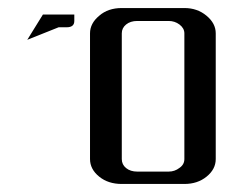

<svg xmlns="http://www.w3.org/2000/svg" viewBox="-20 -458 605 478"><path d="M47.9 -358.9 86.9 -421.9H165V-405.8Q165 -390.1 146 -390.1H126ZM204.1 -62V-375Q204.1 -399.9 227.1 -418.9Q249 -438 283.2 -438H439Q471.2 -438 494.1 -418.9Q517.1 -399.9 517.1 -375V-62Q517.1 -36.6 494.1 -18.1Q471.7 0 439 0H283.2Q249.5 0 227.1 -18.1Q204.1 -36.6 204.1 -62ZM283.2 -62Q283.2 -48.3 293.9 -39.6Q304.7 -30.8 321.8 -30.8H399.9Q415 -30.8 426.8 -40Q439 -48.3 439 -62V-375Q439 -387.7 426.8 -397Q415 -405.8 399.9 -405.8H321.8Q304.7 -405.8 293.9 -397Q283.2 -388.2 283.2 -375Z"/></svg>

Font: Hhenum
Style: Regular
Weight: 400
Designer: T. Christopher White
Version: Version 1.0